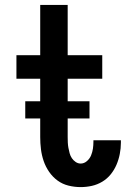

<svg xmlns="http://www.w3.org/2000/svg" viewBox="-20 -755 540 783"><path d="M309 8Q284 8 259.5 2Q235 -4 215 -18.5Q195 -33 180.5 -54Q166 -75 158 -98.5Q150 -122 147 -146.5Q144 -171 144 -196V-434H47V-530H144V-735H256V-530H397V-434H256V-196Q256 -185 256.5 -174Q257 -163 259 -152Q261 -141 264 -130Q267 -119 273 -110Q279 -101 288.5 -94.5Q298 -88 309 -88Q323 -88 334.5 -98Q346 -108 351.5 -121.5Q357 -135 359 -149Q361 -163 361 -178Q361 -179 361 -180.5Q361 -182 361 -183H473Q473 -180 473 -177.5Q473 -175 473 -173Q473 -150 468.5 -127Q464 -104 455 -83Q446 -62 431.5 -44Q417 -26 397 -14Q377 -2 354.5 3Q332 8 309 8ZM83 -272V-342H345V-272Z"/></svg>

Font: Iosevka Slab
Style: Bold
Weight: 700
Monospace: yes
Designer: Belleve Invis
Foundry: Belleve Invis
Version: Version 11.1.1; ttfautohint (v1.8.3)